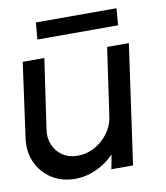

<svg xmlns="http://www.w3.org/2000/svg" viewBox="-82 -714 684 792"><g transform="rotate(-10 260.0 -318.0)"><path d="M-3 -189 40 -500H130.5L88.5 -210.5Q82.5 -174 95 -144Q107.5 -114 134.2 -96.5Q161 -79 197 -79Q233.5 -79 266.5 -96.5Q299.5 -114 322.5 -144Q345.5 -174 352 -210.5L393.5 -500H484.5L414 0H323L334.5 -60Q302 -26.5 259 -6.8Q216 13 170 13Q114 13 72 -14.2Q30 -41.5 9.5 -87.2Q-11 -133 -3 -189ZM121.5 -650.5H459.5L453.5 -580H115.5Z"/></g></svg>

Font: Urbanist Medium
Style: Italic
Weight: 500
Italic angle: -8°
Designer: Corey Hu
Foundry: Corey Hu
Version: Version 1.330; ttfautohint (v1.8.4.7-5d5b)